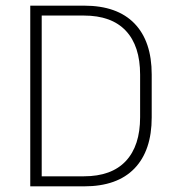

<svg xmlns="http://www.w3.org/2000/svg" viewBox="-20 -659 616 679"><path d="M112.5 0V-35.5H276.5Q374.5 -35.5 425 -89.5Q475.5 -143.5 475.5 -244.5V-395Q475.5 -496.5 425 -550.2Q374.5 -604 276.5 -604H111.5V-639H277.5Q394.5 -639 455.5 -576Q516.5 -513 516.5 -395.5V-244Q516.5 -126.5 455.5 -63.2Q394.5 0 277.5 0ZM87 0V-639H127.5V0Z"/></svg>

Font: Anek Gurmukhi ExtraLight
Style: Regular
Weight: 250
Designer: Sarang Kulkarni (Gurmukhi), Yesha Goshar (Latin)
Foundry: Ek Type
Version: Version 1.003